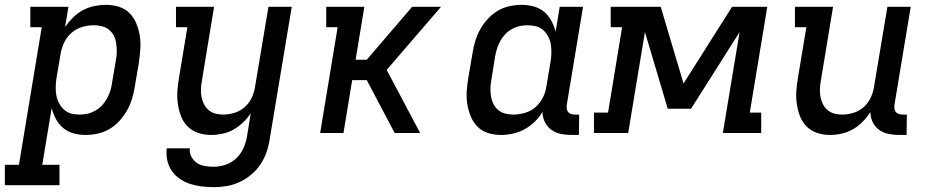

<svg xmlns="http://www.w3.org/2000/svg" viewBox="-64 -548 3834 791"><path d="M-44 215V131H14L108 -436H61V-520H218L204 -437Q219 -458 237 -476Q255 -494 277.5 -506Q300 -518 324.5 -523Q349 -528 373 -528Q401 -528 426.5 -520Q452 -512 470 -493.5Q488 -475 498 -450.5Q508 -426 512 -399.5Q516 -373 514 -345Q512 -317 508 -289L491 -189Q487 -164 479.5 -139.5Q472 -115 459 -92.5Q446 -70 428 -50Q410 -30 387 -16.5Q364 -3 338.5 2.5Q313 8 288 8Q263 8 239 1.5Q215 -5 196.5 -20.5Q178 -36 166.5 -57.5Q155 -79 149 -103L110 131H181V215ZM264 -76Q280 -76 296 -79.5Q312 -83 327.5 -91.5Q343 -100 355 -112.5Q367 -125 375.5 -140Q384 -155 389.5 -171Q395 -187 397 -203L414 -303Q417 -320 417 -337Q417 -354 414.5 -370.5Q412 -387 404.5 -401.5Q397 -416 384.5 -426Q372 -436 355.5 -440Q339 -444 322 -444Q299 -444 275 -437Q251 -430 231.5 -413.5Q212 -397 201 -374Q190 -351 186 -328L169 -228Q166 -210 165.5 -191.5Q165 -173 168 -156Q171 -139 179 -123.5Q187 -108 199.5 -96.5Q212 -85 228.5 -80.5Q245 -76 264 -76Z M817 223Q792 223 767 220Q742 217 719 209.5Q696 202 676.5 188.5Q657 175 643.5 155.5Q630 136 625 112Q620 88 623 63H718Q716 81 724.5 97.5Q733 114 747.5 123.5Q762 133 780 136Q798 139 817 139Q841 139 866 130.5Q891 122 910 103.5Q929 85 939.5 61Q950 37 954 12L969 -82Q956 -61 937.5 -43.5Q919 -26 897.5 -14Q876 -2 852 3Q828 8 805 8Q778 8 752.5 -0.5Q727 -9 709 -27Q691 -45 681.5 -70Q672 -95 668.5 -121.5Q665 -148 667 -175.5Q669 -203 674 -231L708 -436H661V-520H818L768 -217Q765 -200 764 -183Q763 -166 766 -150Q769 -134 776 -119.5Q783 -105 795.5 -94.5Q808 -84 823.5 -80Q839 -76 856 -76Q879 -76 903 -83.5Q927 -91 945 -107.5Q963 -124 973.5 -146.5Q984 -169 987 -192L1042 -520H1138L1047 26Q1043 53 1034 79Q1025 105 1009.5 128.5Q994 152 971.5 171Q949 190 923 202Q897 214 870 218.5Q843 223 817 223Z M1255 0 1327 -436H1280V-520H1437L1401 -302H1447L1634 -520H1753L1529 -260L1667 0H1562L1447 -218H1387L1351 0Z M2000 8Q1972 8 1946.5 0Q1921 -8 1903 -26.5Q1885 -45 1875 -69.5Q1865 -94 1861 -120.5Q1857 -147 1859 -175Q1861 -203 1866 -231L1883 -331Q1887 -356 1894.5 -380.5Q1902 -405 1914.5 -427.5Q1927 -450 1945.5 -470Q1964 -490 1986.5 -503.5Q2009 -517 2034.5 -522.5Q2060 -528 2085 -528Q2110 -528 2134.5 -521.5Q2159 -515 2177.5 -499.5Q2196 -484 2207.5 -462.5Q2219 -441 2225 -417L2242 -520H2338L2271 -116Q2270 -108 2271 -100Q2272 -92 2276.5 -86.5Q2281 -81 2288.5 -78.5Q2296 -76 2304 -76H2322L2321 8H2290Q2267 8 2245.5 3.5Q2224 -1 2207 -13.5Q2190 -26 2180.5 -45.5Q2171 -65 2171 -87Q2158 -65 2139 -46.5Q2120 -28 2097 -15.5Q2074 -3 2049 2.5Q2024 8 2000 8ZM2051 -76Q2074 -76 2098.5 -83Q2123 -90 2142 -106.5Q2161 -123 2172.5 -146Q2184 -169 2187 -192L2204 -292Q2207 -310 2207.5 -328.5Q2208 -347 2205.5 -364Q2203 -381 2195 -396.5Q2187 -412 2174.5 -423.5Q2162 -435 2145 -439.5Q2128 -444 2109 -444Q2093 -444 2077 -440.5Q2061 -437 2045.5 -428.5Q2030 -420 2018 -407.5Q2006 -395 1997.5 -380Q1989 -365 1984 -349Q1979 -333 1976 -317L1960 -217Q1957 -200 1956.5 -183Q1956 -166 1959 -149.5Q1962 -133 1969.5 -118.5Q1977 -104 1989.5 -94Q2002 -84 2018 -80Q2034 -76 2051 -76Z M2383 0V-84H2441L2499 -436H2452V-520H2658L2752 -204L2952 -520H3097L3025 -84H3072V0H2914L2983 -416L2783 -100H2687L2593 -416L2524 0Z M3355 8Q3328 8 3302.5 -0.5Q3277 -9 3259 -27Q3241 -45 3231.5 -70Q3222 -95 3218.5 -121.5Q3215 -148 3217 -175.5Q3219 -203 3224 -231L3258 -436H3211V-520H3368L3318 -217Q3315 -200 3314 -183Q3313 -166 3316 -150Q3319 -134 3326 -119.5Q3333 -105 3345.5 -94.5Q3358 -84 3373.5 -80Q3389 -76 3406 -76Q3429 -76 3453 -83.5Q3477 -91 3495 -107.5Q3513 -124 3523.5 -146.5Q3534 -169 3537 -192L3592 -520H3688L3621 -116Q3620 -108 3621 -100Q3622 -92 3626.5 -86.5Q3631 -81 3638.5 -78.5Q3646 -76 3654 -76H3672L3671 8H3640Q3617 8 3596 3.5Q3575 -1 3558 -13Q3541 -25 3531.5 -44.5Q3522 -64 3522 -86Q3508 -65 3490 -46.5Q3472 -28 3450 -15.5Q3428 -3 3403.5 2.5Q3379 8 3355 8Z"/></svg>

Font: Iosevka Etoile Medium
Style: Italic
Weight: 500
Italic angle: -9°
Designer: Belleve Invis
Foundry: Belleve Invis
Version: Version 22.1.2; ttfautohint (v1.8.4)